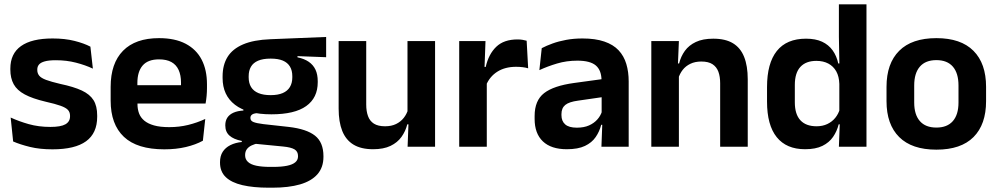

<svg xmlns="http://www.w3.org/2000/svg" viewBox="-20 -681 4634 891"><path d="M223.5 12Q164.5 12 118.8 0.8Q73 -10.5 41 -24.5L29.5 -135.5Q67.5 -118 113.2 -105Q159 -92 214 -92Q262 -92 283.5 -104.2Q305 -116.5 305 -141V-144Q305 -160.5 295.2 -171Q285.5 -181.5 261 -190.2Q236.5 -199 192 -209Q130.5 -223.5 94.8 -242.8Q59 -262 43.5 -290.2Q28 -318.5 28 -358V-362.5Q28 -432 77.5 -467.2Q127 -502.5 224 -502.5Q281.5 -502.5 325.8 -491.2Q370 -480 399.5 -464.5L411 -362.5Q376 -379 332.5 -390.2Q289 -401.5 239 -401.5Q206.5 -401.5 187.8 -396.2Q169 -391 161 -381.5Q153 -372 153 -358.5V-356Q153 -341 161.8 -330Q170.5 -319 194 -310.2Q217.5 -301.5 260 -291.5Q322 -278.5 359.5 -261Q397 -243.5 414 -216.2Q431 -189 431 -145V-139Q431 -63 379.5 -25.5Q328 12 223.5 12Z M742.5 12Q616.5 12 555 -46Q493.5 -104 493.5 -214V-278Q493.5 -387 551 -445.5Q608.5 -504 718 -504Q792 -504 841.5 -478Q891 -452 915.8 -404.2Q940.5 -356.5 940.5 -290V-272.5Q940.5 -254.5 938.8 -235.8Q937 -217 934 -200.5H818Q819.5 -228 819.8 -252.8Q820 -277.5 820 -297.5Q820 -332 809 -356.2Q798 -380.5 775.5 -393Q753 -405.5 718 -405.5Q666.5 -405.5 642 -377Q617.5 -348.5 617.5 -296V-250.5L618 -236V-197.5Q618 -174.5 625.2 -155Q632.5 -135.5 649.5 -121.2Q666.5 -107 694.8 -99Q723 -91 765.5 -91Q811.5 -91 853.2 -101.2Q895 -111.5 932.5 -129L921.5 -28Q888 -9.5 842.8 1.2Q797.5 12 742.5 12ZM561.5 -200.5V-285.5H908V-200.5Z M1239.5 -150.5Q1128 -150.5 1070.5 -194.8Q1013 -239 1013 -319V-326.5Q1013 -379.5 1036 -416.8Q1059 -454 1108 -475Q1157 -496 1235 -499L1493.5 -509.5V-415.5L1360.5 -420.5V-415Q1392 -408.5 1412.8 -394.2Q1433.5 -380 1444 -357.8Q1454.5 -335.5 1454.5 -304V-299.5Q1454.5 -227 1401 -188.8Q1347.5 -150.5 1239.5 -150.5ZM1233.5 93.5H1247.5Q1286.5 93.5 1312 88.2Q1337.5 83 1350.2 72.2Q1363 61.5 1363 44.5V43Q1363 22 1346.8 12.2Q1330.5 2.5 1294.5 -1L1151 -15L1180.5 -16.5Q1162 -13 1147.8 -6.2Q1133.5 0.5 1125.5 11.5Q1117.5 22.5 1117.5 38.5V39.5Q1117.5 58 1130.5 70.2Q1143.5 82.5 1169.5 88Q1195.5 93.5 1233.5 93.5ZM1226.5 190Q1155.5 190 1105 178.2Q1054.5 166.5 1027.8 141Q1001 115.5 1001 73.5V71.5Q1001 43 1013.5 23.5Q1026 4 1049 -7.5Q1072 -19 1102 -22V-27Q1064 -34.5 1044.8 -51.8Q1025.5 -69 1025.5 -99V-99.5Q1025.5 -120.5 1035 -135Q1044.5 -149.5 1063.2 -158Q1082 -166.5 1109.5 -168V-182.5L1218 -155.5L1183 -156.5Q1160 -156 1151 -150.2Q1142 -144.5 1142 -134V-133.5Q1142 -120.5 1156 -114.8Q1170 -109 1202.5 -105L1320 -92Q1402.5 -82.5 1441.8 -51.5Q1481 -20.5 1481 44V46.5Q1481 96 1453 127.8Q1425 159.5 1372.2 174.8Q1319.5 190 1244.5 190ZM1236 -239.5Q1269.5 -239.5 1291.8 -249Q1314 -258.5 1325.2 -277Q1336.5 -295.5 1336.5 -322V-327.5Q1336.5 -354 1325.5 -372.2Q1314.5 -390.5 1292.5 -399.8Q1270.5 -409 1237 -409H1235.5Q1200 -409 1177.5 -399.2Q1155 -389.5 1144.5 -371.2Q1134 -353 1134 -327.5V-322Q1134 -295.5 1145.2 -277Q1156.5 -258.5 1179.2 -249Q1202 -239.5 1236 -239.5Z M1679.5 -490.5V-195.5Q1679.5 -165 1687.8 -142.2Q1696 -119.5 1715.2 -107.2Q1734.5 -95 1767 -95Q1796.5 -95 1818 -105.5Q1839.5 -116 1853.5 -133.8Q1867.5 -151.5 1874 -173.5L1894 -104H1870Q1862 -72 1843.2 -45.8Q1824.5 -19.5 1792.2 -4Q1760 11.5 1711.5 11.5Q1655.5 11.5 1620.2 -10Q1585 -31.5 1568.2 -73.5Q1551.5 -115.5 1551.5 -177V-490.5ZM1999 -490.5V0H1871.5L1876 -119L1871 -129.5V-490.5Z M2235.5 -285 2203 -370.5H2234Q2247.5 -430 2283 -464Q2318.5 -498 2381.5 -498Q2394.5 -498 2405 -496.2Q2415.5 -494.5 2424 -492L2431 -364Q2420 -367.5 2405.5 -369.2Q2391 -371 2375 -371Q2324 -371 2288.2 -348.5Q2252.5 -326 2235.5 -285ZM2111 0V-490.5H2233L2227.5 -340L2239 -335.5V0Z M2771 0 2775.5 -120 2772 -131V-284.5L2771.5 -306.5Q2771.5 -354.5 2745.2 -377Q2719 -399.5 2659.5 -399.5Q2609 -399.5 2564.8 -386.2Q2520.5 -373 2483 -355.5L2494 -457.5Q2516 -469 2544.2 -479.2Q2572.5 -489.5 2607.5 -496Q2642.5 -502.5 2683 -502.5Q2743 -502.5 2784.5 -488.2Q2826 -474 2850.8 -447.5Q2875.5 -421 2886.5 -384.2Q2897.5 -347.5 2897.5 -303V0ZM2610.5 11.5Q2537.5 11.5 2499.2 -25Q2461 -61.5 2461 -129V-143Q2461 -214.5 2505 -248.8Q2549 -283 2644.5 -296L2783.5 -315L2791 -232.5L2663 -214Q2621 -208.5 2603.2 -194Q2585.5 -179.5 2585.5 -151.5V-146.5Q2585.5 -119 2602.8 -103.8Q2620 -88.5 2657 -88.5Q2690 -88.5 2713.5 -99Q2737 -109.5 2752.2 -126.8Q2767.5 -144 2774 -165.5L2792 -102H2770Q2762 -70.5 2744.2 -44.8Q2726.5 -19 2694.5 -3.8Q2662.5 11.5 2610.5 11.5Z M3322 0V-294.5Q3322 -325.5 3313.8 -348Q3305.5 -370.5 3286.5 -383Q3267.5 -395.5 3234.5 -395.5Q3205.5 -395.5 3183.8 -385Q3162 -374.5 3148.2 -356.8Q3134.5 -339 3127.5 -316.5L3107.5 -386.5H3131.5Q3139.5 -419 3158.2 -445Q3177 -471 3209.2 -486.2Q3241.5 -501.5 3290 -501.5Q3346.5 -501.5 3381.5 -480.2Q3416.5 -459 3433.2 -417Q3450 -375 3450 -313V0ZM3002.5 0V-490.5H3130.5L3125.5 -371L3130.5 -360.5V0Z M3716 11.5Q3629.5 11.5 3584.5 -44.5Q3539.5 -100.5 3539.5 -209.5V-277Q3539.5 -387.5 3585 -444.5Q3630.5 -501.5 3720.5 -501.5Q3764.5 -501.5 3794.8 -487.5Q3825 -473.5 3843.8 -447.5Q3862.5 -421.5 3870 -386.5H3907.5L3875 -291.5Q3874 -326 3860.8 -349.8Q3847.5 -373.5 3824 -386Q3800.5 -398.5 3768.5 -398.5Q3720 -398.5 3694.2 -370.5Q3668.5 -342.5 3668.5 -287V-206Q3668.5 -151 3694.2 -123Q3720 -95 3769.5 -95Q3797.5 -95 3819.5 -105.5Q3841.5 -116 3856.2 -134.2Q3871 -152.5 3877.5 -175.5L3908 -104H3872Q3864 -72 3846 -45.8Q3828 -19.5 3796.5 -4Q3765 11.5 3716 11.5ZM3873 0 3877.5 -120 3875 -148.5V-349L3875.5 -369.5L3873 -510V-661H4001V0Z M4325.5 13.5Q4211.5 13.5 4152.8 -45Q4094 -103.5 4094 -211.5V-278Q4094 -386.5 4152.8 -445.2Q4211.5 -504 4325.5 -504Q4439 -504 4497.5 -445.2Q4556 -386.5 4556 -278V-211.5Q4556 -103.5 4497.8 -45Q4439.5 13.5 4325.5 13.5ZM4325.5 -89Q4375.5 -89 4401.8 -119Q4428 -149 4428 -205V-284.5Q4428 -341.5 4401.8 -371.8Q4375.5 -402 4325.5 -402Q4275 -402 4248.8 -371.8Q4222.5 -341.5 4222.5 -284.5V-205Q4222.5 -149 4248.8 -119Q4275 -89 4325.5 -89Z"/></svg>

Font: Anek Bangla Medium SemiBold
Style: Regular
Weight: 600
Version: Version 1.003